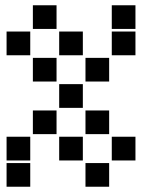

<svg xmlns="http://www.w3.org/2000/svg" viewBox="-20 -715 640 730"><path d="M106 -695Q105 -695 105 -695Q105 -695 105 -694V-606Q105 -605 105 -605Q105 -605 106 -605H194Q195 -605 195 -605Q195 -605 195 -606V-694Q195 -695 195 -695Q195 -695 194 -695ZM406 -695Q405 -695 405 -695Q405 -695 405 -694V-606Q405 -605 405 -605Q405 -605 406 -605H494Q495 -605 495 -605Q495 -605 495 -606V-694Q495 -695 495 -695Q495 -695 494 -695ZM6 -595Q5 -595 5 -595Q5 -595 5 -594V-506Q5 -505 5 -505Q5 -505 6 -505H94Q95 -505 95 -505Q95 -505 95 -506V-594Q95 -595 95 -595Q95 -595 94 -595ZM206 -595Q205 -595 205 -595Q205 -595 205 -594V-506Q205 -505 205 -505Q205 -505 206 -505H294Q295 -505 295 -505Q295 -505 295 -506V-594Q295 -595 295 -595Q295 -595 294 -595ZM406 -595Q405 -595 405 -595Q405 -595 405 -594V-506Q405 -505 405 -505Q405 -505 406 -505H494Q495 -505 495 -505Q495 -505 495 -506V-594Q495 -595 495 -595Q495 -595 494 -595ZM106 -495Q105 -495 105 -495Q105 -495 105 -494V-406Q105 -405 105 -405Q105 -405 106 -405H194Q195 -405 195 -405Q195 -405 195 -406V-494Q195 -495 195 -495Q195 -495 194 -495ZM306 -495Q305 -495 305 -495Q305 -495 305 -494V-406Q305 -405 305 -405Q305 -405 306 -405H394Q395 -405 395 -405Q395 -405 395 -406V-494Q395 -495 395 -495Q395 -495 394 -495ZM206 -395Q205 -395 205 -395Q205 -395 205 -394V-306Q205 -305 205 -305Q205 -305 206 -305H294Q295 -305 295 -305Q295 -305 295 -306V-394Q295 -395 295 -395Q295 -395 294 -395ZM106 -295Q105 -295 105 -295Q105 -295 105 -294V-206Q105 -205 105 -205Q105 -205 106 -205H194Q195 -205 195 -205Q195 -205 195 -206V-294Q195 -295 195 -295Q195 -295 194 -295ZM306 -295Q305 -295 305 -295Q305 -295 305 -294V-206Q305 -205 305 -205Q305 -205 306 -205H394Q395 -205 395 -205Q395 -205 395 -206V-294Q395 -295 395 -295Q395 -295 394 -295ZM6 -195Q5 -195 5 -195Q5 -195 5 -194V-106Q5 -105 5 -105Q5 -105 6 -105H94Q95 -105 95 -105Q95 -105 95 -106V-194Q95 -195 95 -195Q95 -195 94 -195ZM206 -195Q205 -195 205 -195Q205 -195 205 -194V-106Q205 -105 205 -105Q205 -105 206 -105H294Q295 -105 295 -105Q295 -105 295 -106V-194Q295 -195 295 -195Q295 -195 294 -195ZM406 -195Q405 -195 405 -195Q405 -195 405 -194V-106Q405 -105 405 -105Q405 -105 406 -105H494Q495 -105 495 -105Q495 -105 495 -106V-194Q495 -195 495 -195Q495 -195 494 -195ZM6 -95Q5 -95 5 -95Q5 -95 5 -94V-6Q5 -5 5 -5Q5 -5 6 -5H94Q95 -5 95 -5Q95 -5 95 -6V-94Q95 -95 95 -95Q95 -95 94 -95ZM306 -95Q305 -95 305 -95Q305 -95 305 -94V-6Q305 -5 305 -5Q305 -5 306 -5H394Q395 -5 395 -5Q395 -5 395 -6V-94Q395 -95 395 -95Q395 -95 394 -95Z"/></svg>

Font: Doto Black
Style: Regular
Weight: 900
Monospace: yes
Version: Version 1.000